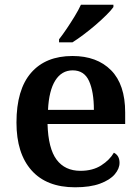

<svg xmlns="http://www.w3.org/2000/svg" viewBox="-20 -786 597 816"><path d="M299 10Q178 10 114 -62Q50 -134 50 -265Q50 -405 112 -476.5Q174 -548 288 -548Q392 -548 452 -487.5Q512 -427 512 -308V-259H182Q185 -155 220.5 -107.5Q256 -60 322 -60Q374 -60 410 -83Q446 -106 464 -137Q488 -125 488 -94Q488 -69 467.5 -45Q447 -21 405 -5.5Q363 10 299 10ZM379 -319Q379 -396 358.5 -441.5Q338 -487 289 -487Q242 -487 215 -444Q188 -401 184 -319ZM231 -619Q246 -638 263.5 -664Q281 -690 297.5 -717Q314 -744 324 -766H462V-756Q453 -743 433 -723Q413 -703 387.5 -681Q362 -659 336 -639.5Q310 -620 288 -606H231Z"/></svg>

Font: Noto Serif Toto SemiBold
Style: Regular
Weight: 600
Designer: Monotype Design Team
Foundry: Monotype Imaging Inc.
Version: Version 2.001; ttfautohint (v1.8.4.7-5d5b)